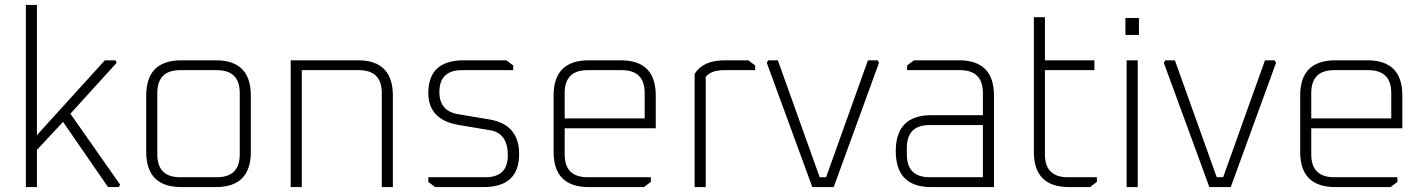

<svg xmlns="http://www.w3.org/2000/svg" viewBox="-20 -760 5794 780"><path d="M85 0V-740H130V-211L406 -515H449L454 -505L266 -298L468 -10L463 0H419L236 -265L130 -151V0Z M574 -143V-372Q574 -515 717 -515H857Q999 -515 999 -372V-143Q999 0 857 0H717Q574 0 574 -143ZM619 -133Q619 -40 712 -40H861Q954 -40 954 -133V-382Q954 -475 861 -475H712Q619 -475 619 -382Z M1161 0V-515H1434Q1576 -515 1576 -372V0H1531V-382Q1531 -475 1438 -475H1206V0Z M1720 -21V-40H1952Q2043 -40 2043 -129Q2043 -219 1971 -231L1845 -252Q1720 -273 1720 -382Q1720 -515 1864 -515H2037L2065 -494V-475H1857Q1765 -475 1765 -386Q1765 -309 1841 -296L1967 -275Q2089 -255 2089 -134Q2089 0 1944 0H1748Z M2229 -143V-372Q2229 -515 2372 -515H2502Q2644 -515 2644 -372V-239H2274V-133Q2274 -40 2367 -40H2624V-21L2596 0H2372Q2229 0 2229 -143ZM2274 -279H2599V-382Q2599 -475 2506 -475H2367Q2274 -475 2274 -382Z M2802 0V-460Q2836 -515 2925 -515H3020L3048 -494V-475H2920Q2870 -475 2847 -448V0Z M3095 -505 3101 -515H3140L3310 -40H3336L3506 -515H3545L3551 -505L3367 0H3280Z M3763 0Q3619 0 3619 -146Q3619 -292 3763 -292H3973V-382Q3973 -475 3880 -475H3665V-494L3693 -515H3876Q4018 -515 4018 -372V0ZM3664 -133Q3664 -40 3757 -40H3973V-252H3757Q3664 -252 3664 -159Z M4180 -143V-690H4225V-515H4426V-475H4225V-133Q4225 -40 4318 -40H4436V-21L4408 0H4323Q4180 0 4180 -143Z M4552 -618V-687H4607V-618ZM4557 0V-515H4602V0Z M4708 -505 4714 -515H4753L4923 -40H4949L5119 -515H5158L5164 -505L4980 0H4893Z M5262 -143V-372Q5262 -515 5405 -515H5535Q5677 -515 5677 -372V-239H5307V-133Q5307 -40 5400 -40H5657V-21L5629 0H5405Q5262 0 5262 -143ZM5307 -279H5632V-382Q5632 -475 5539 -475H5400Q5307 -475 5307 -382Z"/></svg>

Font: Oxanium ExtraLight ExtraLight
Style: Regular
Weight: 250
Version: Version 2.000